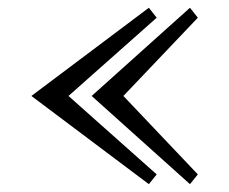

<svg xmlns="http://www.w3.org/2000/svg" viewBox="-20 -470 585 490"><path d="M154.8 -225.1 379.9 -24.9 359.9 0 60.1 -225.1 359.9 -450.2 379.9 -424.8ZM294.9 -225.1 484.9 -24.9 464.8 0 213.9 -225.1 464.8 -450.2 484.9 -424.8Z"/></svg>

Font: Rochester
Style: Regular
Weight: 400
Designer: Gillian Fisher
Foundry: Font Diner, Inc DBA Sideshow
Version: Version 1.005